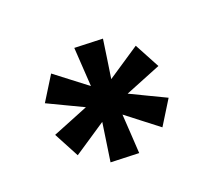

<svg xmlns="http://www.w3.org/2000/svg" viewBox="-110 -886 766 742"><g transform="rotate(30 273.0 -515.0)"><path d="M201 -300Q213.5 -338 225.8 -376Q238 -414 250.5 -452Q214.5 -435.5 178.2 -419Q142 -402.5 105.5 -386L69 -497.5Q108.5 -506.5 147.8 -515Q187 -523.5 226.5 -532.5Q194 -556.5 161.8 -580.2Q129.5 -604 97 -628L175 -714.5Q202 -684.5 228.2 -654.8Q254.5 -625 281 -595Q285.5 -635 289.8 -674.8Q294 -714.5 298.5 -754L413.5 -730Q401 -692.5 388.8 -654.2Q376.5 -616 364 -578Q400.5 -594.5 436.8 -610.8Q473 -627 509 -643.5L545.5 -532.5Q506 -524 466.2 -515.2Q426.5 -506.5 387 -498Q420 -473.5 452.8 -449.5Q485.5 -425.5 517.5 -401.5L439.5 -315Q413 -345 386.5 -374.8Q360 -404.5 333.5 -434.5Q329 -394.5 324.8 -354.8Q320.5 -315 316 -275.5Z"/></g></svg>

Font: Commissioner ExtraBold
Style: Italic
Weight: 800
Italic angle: -12°
Designer: Kostas Bartsokas
Foundry: Kostas Bartsokas
Version: Version 1.000; ttfautohint (v1.8.3)